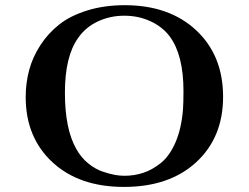

<svg xmlns="http://www.w3.org/2000/svg" viewBox="-20 -717 970 748"><path d="M80.1 -338.9Q80.1 -393.1 93.5 -443.6Q106.9 -494.1 137 -540.5Q167 -586.9 210.4 -621.3Q253.9 -655.8 320.1 -676.3Q386.2 -696.8 465.8 -696.8Q639.6 -696.8 744.4 -598.9Q849.1 -501 849.1 -339.8Q849.1 -181.6 744.6 -85.2Q640.1 11.2 462.9 11.2Q288.1 11.2 184.1 -85.2Q80.1 -181.6 80.1 -338.9ZM276.9 -137.2Q295.9 -103 323.5 -80.6Q351.1 -58.1 379.6 -48.6Q408.2 -39.1 427.5 -35.6Q446.8 -32.2 464.8 -32.2Q502.9 -32.2 538.1 -43.7Q573.2 -55.2 607.2 -82.5Q641.1 -109.9 664.1 -163.3Q687 -216.8 692.9 -291Q694.8 -318.8 694.8 -361.8Q694.8 -502.9 641.1 -575.2Q613.3 -612.3 566.7 -634Q520 -655.8 463.9 -655.8Q408.7 -655.8 360.8 -633.3Q313 -610.8 284.2 -568.8Q232.9 -497.1 232.9 -356Q232.9 -214.8 276.9 -137.2Z"/></svg>

Font: CMU Serif
Style: Bold
Weight: 700
Version: Version 0.7.0